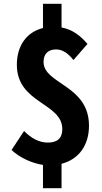

<svg xmlns="http://www.w3.org/2000/svg" viewBox="-20 -869 540 1014"><path d="M207 125H305V-4C398 -28 450 -104 450 -205C450 -421 210 -424 210 -542C210 -587 237 -608 276 -608C311 -608 340 -587 368 -552L442 -637C406 -679 364 -713 305 -724V-849H207V-721C122 -700 69 -629 69 -527C69 -322 309 -327 309 -187C309 -141 285 -116 233 -116C187 -116 146 -138 107 -177L41 -77C85 -35 150 -7 207 2Z"/></svg>

Font: Noto Sans Mono CJK TC
Style: Bold
Weight: 700
Designer: Ryoko NISHIZUKA 西塚涼子 (kana, bopomofo & ideographs); Paul D. Hunt (Latin, Greek & Cyrillic); Sandoll Communications 산돌커뮤니
Foundry: Adobe
Version: Version 2.004;hotconv 1.0.118;makeotfexe 2.5.65603